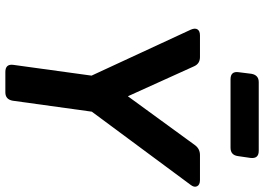

<svg xmlns="http://www.w3.org/2000/svg" viewBox="-158 -852 1010 735"><g transform="rotate(90 347.5 -485.0)"><path d="M256 0Q224 0 229 -32L270 -330L94 -710Q87 -726 93 -735.5Q99 -745 116 -745H199Q224 -745 234 -723L349 -469L537 -727Q551 -745 574 -745H670Q688 -745 693.5 -734Q699 -723 688 -709L408 -331L366 -28Q361 0 334 0ZM284 -862Q252 -862 257 -894L263 -942Q268 -970 295 -970H558Q589 -970 585 -938L578 -890Q574 -862 546 -862Z"/></g></svg>

Font: Pitagon Sans Text Bold
Style: Italic
Weight: 700
Italic angle: -8°
Designer: Travis Tran
Foundry: Pitagon
Version: Version 1.001; ttfautohint (v1.8.4.7-5d5b);gftools[0.9.26]